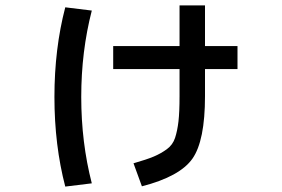

<svg xmlns="http://www.w3.org/2000/svg" viewBox="-20 -638 1040 709"><path d="M643 -468V-618H737V-468H857V-383H737V-283Q737 -118 690.5 -52Q644 14 504 50L473 -35Q522 -49 548 -60Q574 -71 596 -87Q618 -103 626.5 -129Q635 -155 639 -189.5Q643 -224 643 -283V-383H398V-468ZM319 39 221 51Q181 -102 181 -280Q181 -458 221 -611L319 -599Q280 -448 280 -280Q280 -112 319 39Z"/></svg>

Font: Mplus 1p Medium
Style: Regular
Weight: 500
Version: Version 1.061